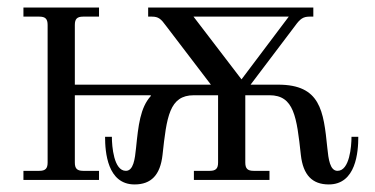

<svg xmlns="http://www.w3.org/2000/svg" viewBox="-20 -476 992 508"><path d="M492 -432H744L619 -266ZM42 0H242V-24H200C184 -24 178 -30 178 -46V-224H379V-222C351 -191 346 -144 340 -85C337 -55 333 -24 313 -24C281 -24 276 -89 276 -114H258C258 -74 264 12 336 12C380 12 404 -13 410 -66C421 -167 428 -224 493 -224H557V-46C557 -30 551 -24 535 -24H493V0H693V-24H651C635 -24 629 -30 629 -46V-224H693C758 -224 765 -167 776 -66C782 -13 806 12 850 12C922 12 928 -74 928 -114H910C910 -89 905 -24 873 -24C853 -24 849 -55 846 -85C836 -183 828 -252 716 -252H643L761 -408C774 -426 782 -432 799 -432H809V-456H372V-432H382C399 -432 406 -426 419 -408L538 -252H178V-410C178 -426 184 -432 200 -432H242V-456H42V-432H84C100 -432 106 -426 106 -410V-46C106 -30 100 -24 84 -24H42Z"/></svg>

Font: Old Standard
Style: Regular
Weight: 400
Designer: Alexey Kryukov <alexios@thessalonica.org.ru>
Version: Version 2.0